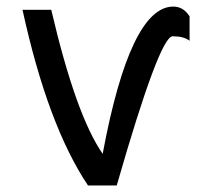

<svg xmlns="http://www.w3.org/2000/svg" viewBox="-20 -567 626 587"><path d="M249 0Q126 -183.6 48.8 -537.1H136.7Q211.9 -214.8 293.9 -96.7Q377.9 -546.9 509.8 -546.9Q540.5 -546.9 559.6 -517.1V-442.4Q542 -456.1 507.8 -456.1Q467.8 -456.1 336.9 0Z"/></svg>

Font: Consola Mono
Style: Book
Weight: 400
Monospace: yes
Designer: Wojciech Kalinowski "wmk69" (wmk69@o2.pl)
Foundry: Wojciech Kalinowski "wmk69" (wmk69@o2.pl)
Version: Version 2.1.0